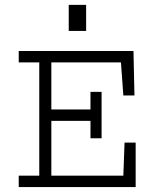

<svg xmlns="http://www.w3.org/2000/svg" viewBox="-20 -756 626 776"><path d="M55.7 -549.8H519.5L523.4 -370.1H478.5L468.8 -503.9H187.5V-313.5H345.7V-384.8H390.6V-197.3H345.7V-267.6H187.5V-45.9H478.5L483.4 -179.7H528.3V0H55.7V-45.9H138.7V-503.9H55.7ZM257.8 -630.9V-736.3H328.1V-630.9Z"/></svg>

Font: Thabit
Style: Regular
Weight: 500
Designer: Regenerated by Nadim Shaikli
Foundry: MAK Alagha
Version: 0.01